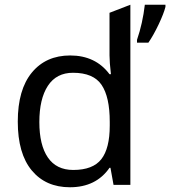

<svg xmlns="http://www.w3.org/2000/svg" viewBox="-20 -780 718 810"><path d="M275 10Q173 10 114 -61Q55 -132 55 -267Q55 -402 114.5 -474Q174 -546 276 -546Q383 -546 442 -467H448Q442 -518 442 -546V-726L530 -760V0H459L446 -72H442Q385 10 275 10ZM678 -760V-751Q671 -723 649.5 -677.5Q628 -632 606 -600H558V-612Q582 -682 591 -760ZM289 -63Q372 -63 407.5 -108.5Q443 -154 443 -250V-266Q443 -371 408.5 -422Q374 -473 288 -473Q218 -473 182 -418Q146 -363 146 -265Q146 -168 182 -115.5Q218 -63 289 -63Z"/></svg>

Font: Advent Sans Logo
Style: Regular
Weight: 400
Designer: Types & Symbols
Foundry: Types & Symbols
Version: Version 1.002